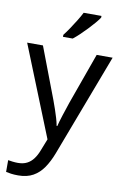

<svg xmlns="http://www.w3.org/2000/svg" viewBox="-107 -826 723 1126"><g transform="rotate(10 255.0 -263.0)"><path d="M1 -536H95L211 -231Q221 -204 229.5 -179Q238 -154 245 -130.5Q252 -107 256 -85H260Q266 -110 279 -150.5Q292 -191 306 -232L415 -536H510L279 74Q260 124 234.5 161.5Q209 199 172.5 219.5Q136 240 84 240Q60 240 42 237.5Q24 235 11 232V162Q22 164 37.5 166Q53 168 70 168Q101 168 123.5 156.5Q146 145 162 123.5Q178 102 189 73L217 2ZM403 -756Q394 -742 377 -722Q360 -702 339.5 -680.5Q319 -659 298.5 -639.5Q278 -620 260 -606H202V-618Q217 -637 234.5 -663Q252 -689 269 -716.5Q286 -744 297 -766H403Z"/></g></svg>

Font: Noto Sans Hebrew
Style: Regular
Weight: 400
Designer: Monotype Design Team
Foundry: Monotype Imaging Inc.
Version: Version 2.003